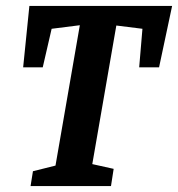

<svg xmlns="http://www.w3.org/2000/svg" viewBox="-20 -627 600 647"><path d="M516 -400H449L460 -530L372 -541L291 -74L363 -58L354 0H83L91 -50L167 -69L249 -542L154 -530L124 -400H58L79 -607H560Z"/></svg>

Font: Grenze SemiBold
Style: Italic
Weight: 600
Italic angle: -10°
Designer: Renata Polastri
Foundry: Omnibus-Type
Version: Version 1.002; ttfautohint (v1.8)